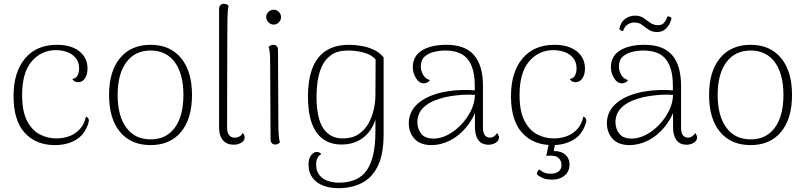

<svg xmlns="http://www.w3.org/2000/svg" viewBox="-20 -749 4225 1007"><path d="M268 12Q168 12 109.5 -52.5Q51 -117 51 -245Q51 -370 111 -442Q171 -514 279 -514Q353 -514 396 -480Q439 -446 439 -389Q439 -358 425.5 -338Q412 -318 390 -318Q381 -318 373 -321.5Q365 -325 359 -335Q378 -337 386.5 -353Q395 -369 395 -390Q395 -423 377.5 -444.5Q360 -466 332.5 -476Q305 -486 273 -486Q197 -486 146.5 -427.5Q96 -369 96 -251Q96 -165 122 -115Q148 -65 189 -44Q230 -23 275 -23Q311 -23 343 -34.5Q375 -46 398.5 -71.5Q422 -97 431 -138Q440 -134 444.5 -125Q449 -116 440 -93Q421 -40 375.5 -14Q330 12 268 12Z M770 12Q667 12 609.5 -57Q552 -126 552 -251Q552 -375 609.5 -444.5Q667 -514 770 -514Q872 -514 929.5 -444.5Q987 -375 987 -251Q987 -126 929.5 -57Q872 12 770 12ZM770 -18Q852 -18 897 -79.5Q942 -141 942 -251Q942 -361 897 -422.5Q852 -484 770 -484Q688 -484 642.5 -422.5Q597 -361 597 -251Q597 -141 642.5 -79.5Q688 -18 770 -18Z M1205 10Q1170 10 1149.5 -13.5Q1129 -37 1129 -80V-701Q1129 -715 1136 -722Q1143 -729 1154 -729Q1164 -729 1170 -725.5Q1176 -722 1179 -718Q1174 -703 1173 -656Q1172 -609 1172 -522L1171 -80Q1171 -54 1181.5 -40.5Q1192 -27 1211 -27Q1224 -27 1236 -33.5Q1248 -40 1253 -52Q1259 -45 1261 -39.5Q1263 -34 1263 -28Q1263 -11 1245.5 -0.5Q1228 10 1205 10Z M1415 -620Q1400 -620 1388 -632Q1376 -644 1376 -659Q1376 -675 1388 -686.5Q1400 -698 1415 -698Q1431 -698 1442.5 -686.5Q1454 -675 1454 -659Q1454 -644 1442.5 -632Q1431 -620 1415 -620ZM1440 -94Q1440 -64 1442 -40Q1444 -16 1448 -2Q1444 2 1438 5.5Q1432 9 1423 9Q1412 9 1405.5 1.5Q1399 -6 1399 -19L1397 -412Q1397 -442 1395.5 -465.5Q1394 -489 1389 -504Q1393 -507 1399 -510.5Q1405 -514 1414 -514Q1425 -514 1431.5 -507Q1438 -500 1438 -487Z M1754 238Q1712 238 1676.5 225Q1641 212 1619.5 184Q1598 156 1598 115Q1598 84 1611 66Q1624 48 1641 48Q1657 48 1665 59Q1651 67 1644.5 81Q1638 95 1638 113Q1638 147 1654.5 168.5Q1671 190 1698.5 199.5Q1726 209 1757 209Q1859 209 1904 143.5Q1949 78 1949 -58Q1949 -72 1949 -88.5Q1949 -105 1949 -122Q1930 -61 1883.5 -26Q1837 9 1771 9Q1716 9 1676 -18.5Q1636 -46 1615.5 -102.5Q1595 -159 1595 -247Q1595 -278 1599.5 -313.5Q1604 -349 1616 -384.5Q1628 -420 1652 -449.5Q1676 -479 1715 -496.5Q1754 -514 1812 -514Q1838 -514 1871 -509Q1904 -504 1936.5 -490Q1969 -476 1992 -448V-46Q1992 61 1961 123Q1930 185 1876.5 211.5Q1823 238 1754 238ZM1778 -23Q1828 -23 1861 -45.5Q1894 -68 1913 -102.5Q1932 -137 1940.5 -176Q1949 -215 1949 -247L1950 -437Q1930 -461 1890.5 -472.5Q1851 -484 1805 -484Q1750 -484 1717 -460.5Q1684 -437 1667.5 -399.5Q1651 -362 1645.5 -321Q1640 -280 1640 -244Q1640 -129 1675.5 -76Q1711 -23 1778 -23Z M2543 10Q2506 10 2488.5 -14.5Q2471 -39 2471 -83V-205L2486 -194Q2465 -130 2427 -83.5Q2389 -37 2341 -12.5Q2293 12 2243 12Q2184 12 2154 -21Q2124 -54 2124 -103Q2124 -140 2142 -170.5Q2160 -201 2195.5 -224Q2231 -247 2283 -261Q2326 -272 2376 -275.5Q2426 -279 2470 -275V-301Q2470 -392 2433.5 -438Q2397 -484 2315 -484Q2287 -484 2257 -477Q2227 -470 2207 -452Q2187 -434 2187 -399Q2187 -380 2198.5 -358Q2210 -336 2235 -329Q2228 -319 2219 -315.5Q2210 -312 2203 -312Q2178 -312 2161.5 -339.5Q2145 -367 2145 -396Q2145 -455 2193 -484.5Q2241 -514 2321 -514Q2420 -514 2466.5 -459.5Q2513 -405 2513 -300V-80Q2513 -27 2551 -27Q2560 -27 2570.5 -33.5Q2581 -40 2587 -52Q2592 -45 2594.5 -39.5Q2597 -34 2597 -28Q2597 -11 2580 -0.5Q2563 10 2543 10ZM2257 -22Q2293 -23 2330 -42.5Q2367 -62 2398.5 -95Q2430 -128 2450 -168.5Q2470 -209 2471 -251Q2445 -254 2411 -252Q2377 -250 2344.5 -245Q2312 -240 2288 -232Q2231 -215 2200 -184Q2169 -153 2169 -108Q2169 -75 2188.5 -48.5Q2208 -22 2257 -22Z M2877 12Q2777 12 2718.5 -52.5Q2660 -117 2660 -245Q2660 -370 2720 -442Q2780 -514 2888 -514Q2962 -514 3005 -480Q3048 -446 3048 -389Q3048 -358 3034.5 -338Q3021 -318 2999 -318Q2990 -318 2982 -321.5Q2974 -325 2968 -335Q2987 -337 2995.5 -353Q3004 -369 3004 -390Q3004 -423 2986.5 -444.5Q2969 -466 2941.5 -476Q2914 -486 2882 -486Q2806 -486 2755.5 -427.5Q2705 -369 2705 -251Q2705 -165 2731 -115Q2757 -65 2798 -44Q2839 -23 2884 -23Q2920 -23 2952 -34.5Q2984 -46 3007.5 -71.5Q3031 -97 3040 -138Q3049 -134 3053.5 -125Q3058 -116 3049 -93Q3030 -40 2984.5 -14Q2939 12 2877 12ZM2893 -2 2884 43Q2924 43 2945.5 62.5Q2967 82 2967 113Q2967 150 2941.5 171.5Q2916 193 2877 193Q2845 193 2826 184.5Q2807 176 2796 165Q2795 158 2799.5 150.5Q2804 143 2808 140Q2816 146 2829.5 154Q2843 162 2870 162Q2894 162 2909.5 150.5Q2925 139 2925 115Q2925 94 2909 79Q2893 64 2845 68L2860 -2Z M3582 10Q3545 10 3527.5 -14.5Q3510 -39 3510 -83V-205L3525 -194Q3504 -130 3466 -83.5Q3428 -37 3380 -12.5Q3332 12 3282 12Q3223 12 3193 -21Q3163 -54 3163 -103Q3163 -140 3181 -170.5Q3199 -201 3234.5 -224Q3270 -247 3322 -261Q3365 -272 3415 -275.5Q3465 -279 3509 -275V-301Q3509 -392 3472.5 -438Q3436 -484 3354 -484Q3326 -484 3296 -477Q3266 -470 3246 -452Q3226 -434 3226 -399Q3226 -380 3237.5 -358Q3249 -336 3274 -329Q3267 -319 3258 -315.5Q3249 -312 3242 -312Q3217 -312 3200.5 -339.5Q3184 -367 3184 -396Q3184 -455 3232 -484.5Q3280 -514 3360 -514Q3459 -514 3505.5 -459.5Q3552 -405 3552 -300V-80Q3552 -27 3590 -27Q3599 -27 3609.5 -33.5Q3620 -40 3626 -52Q3631 -45 3633.5 -39.5Q3636 -34 3636 -28Q3636 -11 3619 -0.5Q3602 10 3582 10ZM3296 -22Q3332 -23 3369 -42.5Q3406 -62 3437.5 -95Q3469 -128 3489 -168.5Q3509 -209 3510 -251Q3484 -254 3450 -252Q3416 -250 3383.5 -245Q3351 -240 3327 -232Q3270 -215 3239 -184Q3208 -153 3208 -108Q3208 -75 3227.5 -48.5Q3247 -22 3296 -22ZM3502 -654Q3496 -624 3476.5 -602.5Q3457 -581 3427 -581Q3400 -581 3381.5 -593.5Q3363 -606 3347 -618.5Q3331 -631 3307 -631Q3287 -631 3270.5 -619.5Q3254 -608 3248 -586Q3243 -585 3237.5 -588.5Q3232 -592 3228 -596Q3235 -633 3259 -650Q3283 -667 3310 -667Q3338 -667 3355.5 -654.5Q3373 -642 3390.5 -629.5Q3408 -617 3432 -617Q3453 -617 3463.5 -630.5Q3474 -644 3481 -663Q3489 -663 3493.5 -661Q3498 -659 3502 -654Z M3917 12Q3814 12 3756.5 -57Q3699 -126 3699 -251Q3699 -375 3756.5 -444.5Q3814 -514 3917 -514Q4019 -514 4076.5 -444.5Q4134 -375 4134 -251Q4134 -126 4076.5 -57Q4019 12 3917 12ZM3917 -18Q3999 -18 4044 -79.5Q4089 -141 4089 -251Q4089 -361 4044 -422.5Q3999 -484 3917 -484Q3835 -484 3789.5 -422.5Q3744 -361 3744 -251Q3744 -141 3789.5 -79.5Q3835 -18 3917 -18Z"/></svg>

Font: Arima ExtraLight
Style: Regular
Weight: 250
Designer: Joana Correia and Natanael Gama
Foundry: NDISCOVER
Version: Version 1.101;gftools[0.9.23]